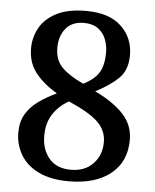

<svg xmlns="http://www.w3.org/2000/svg" viewBox="-53 -769 664 823"><g transform="rotate(5 279.5 -357.0)"><path d="M273 10Q195 10 143 -15.5Q91 -41 65.5 -84.5Q40 -128 40 -180Q40 -226 59.5 -259Q79 -292 112.5 -316Q146 -340 190 -361Q132 -395 97.5 -438.5Q63 -482 63 -544Q63 -590 85 -631Q107 -672 156 -698Q205 -724 285 -724Q384 -724 436 -675Q488 -626 488 -551Q488 -487 451.5 -451.5Q415 -416 353 -384Q433 -346 476 -299.5Q519 -253 519 -190Q519 -95 453 -42.5Q387 10 273 10ZM278 -40Q338 -40 373.5 -77Q409 -114 409 -170Q409 -220 372 -256Q335 -292 245 -331Q203 -308 177.5 -269.5Q152 -231 152 -176Q152 -116 184.5 -78Q217 -40 278 -40ZM299 -412Q348 -437 366.5 -469Q385 -501 385 -553Q385 -583 374.5 -610.5Q364 -638 340.5 -655Q317 -672 279 -672Q229 -672 202 -639.5Q175 -607 175 -556Q175 -503 206.5 -471.5Q238 -440 299 -412Z"/></g></svg>

Font: Noto Serif Khojki SemiBold
Style: Regular
Weight: 600
Version: Version 2.003